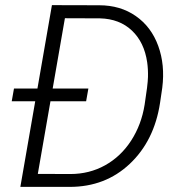

<svg xmlns="http://www.w3.org/2000/svg" viewBox="-20 -731 704 751"><path d="M25.9 0ZM59.6 0 183.1 -710.9 368.2 -710.4Q450.7 -710.4 511.2 -668.2Q571.8 -626 598.9 -551.5Q626 -477.1 614.7 -387.7L606 -328.6Q583.5 -180.7 487.8 -90.3Q392.1 0 252.9 0ZM233.9 -659.7 127.9 -50.8 254.9 -50.3Q329.6 -50.3 391.1 -84.5Q452.6 -118.7 492.9 -180.9Q533.2 -243.2 545.7 -321.5Q558.1 -399.9 558.8 -429.7Q559.6 -459.5 555.7 -487.3Q544.4 -565.4 496.1 -611.3Q447.8 -657.2 371.1 -659.2ZM316.9 -335H25.9L34.7 -384.8H325.7Z"/></svg>

Font: Roboto Light
Style: Italic
Weight: 300
Italic angle: -12°
Designer: Google
Version: Version 2.134; 2016; ttfautohint (v1.6)